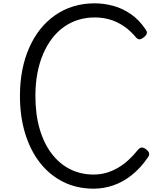

<svg xmlns="http://www.w3.org/2000/svg" viewBox="-20 -1116 955 1155"><path d="M543 19Q442 19 360 -22Q278 -63 220 -137.5Q162 -212 131 -314Q100 -416 100 -539Q100 -621 114 -693.5Q128 -766 155.5 -828.5Q183 -891 222 -940Q261 -989 311 -1024Q361 -1059 421 -1077.5Q481 -1096 549 -1096Q605 -1096 660.5 -1081Q716 -1066 766 -1032Q816 -998 856 -939Q866 -925 863 -914.5Q860 -904 846 -892Q832 -881 821 -879.5Q810 -878 798 -891Q749 -950 687 -980.5Q625 -1011 549 -1011Q497 -1011 450.5 -996.5Q404 -982 364.5 -954Q325 -926 293.5 -885Q262 -844 239.5 -791.5Q217 -739 205 -676Q193 -613 193 -539Q193 -428 218.5 -340.5Q244 -253 291 -191.5Q338 -130 402 -98Q466 -66 543 -66Q583 -66 619.5 -76.5Q656 -87 689.5 -106.5Q723 -126 753 -153.5Q783 -181 810 -215Q822 -229 834.5 -228.5Q847 -228 861 -216Q875 -205 877 -193.5Q879 -182 869 -168Q824 -103 771 -61.5Q718 -20 660.5 -0.5Q603 19 543 19Z"/></svg>

Font: Playwrite PT
Style: Regular
Weight: 400
Designer: Veronika Burian, José Scaglione
Foundry: TypeTogether
Version: Version 1.002